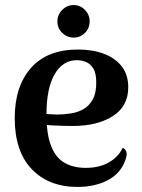

<svg xmlns="http://www.w3.org/2000/svg" viewBox="-20 -722 561 756"><path d="M285 14Q172 14 105 -56Q38 -126 38 -257Q38 -382 102 -454.5Q166 -527 287 -527Q344 -527 388.5 -510.5Q433 -494 459 -461Q485 -428 485 -378Q485 -304 424.5 -265Q364 -226 266 -226Q225 -226 182 -228.5Q139 -231 91 -243L94 -281Q117 -278 143.5 -275Q170 -272 203 -271Q229 -271 257 -275Q285 -279 308 -292Q331 -305 345 -330Q359 -355 359 -397Q359 -433 348 -451.5Q337 -470 319.5 -477.5Q302 -485 283 -485Q227 -485 195 -429.5Q163 -374 163 -272Q163 -193 181.5 -146.5Q200 -100 235 -80.5Q270 -61 317 -61Q372 -61 409.5 -83Q447 -105 463 -140Q473 -136 477.5 -124Q482 -112 471 -85Q452 -37 402.5 -11.5Q353 14 285 14ZM270 -574Q244 -574 225 -592.5Q206 -611 206 -638Q206 -664 225 -683Q244 -702 270 -702Q296 -702 314.5 -683Q333 -664 333 -638Q333 -611 314.5 -592.5Q296 -574 270 -574Z"/></svg>

Font: Arima SemiBold
Style: Regular
Weight: 600
Designer: Joana Correia and Natanael Gama
Foundry: NDISCOVER
Version: Version 1.101;gftools[0.9.23]